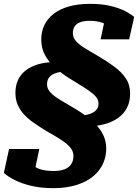

<svg xmlns="http://www.w3.org/2000/svg" viewBox="-58 -740 723 996"><path d="M219 236Q154 236 104 224Q54 212 18.5 194Q-17 176 -38 157L-11 33H146L120 155Q109 148 101.5 137Q94 126 89 114.5Q84 103 83 94.5Q82 86 84 83Q98 104 115 118.5Q132 133 157.5 140Q183 147 221 147Q255 147 277.5 138Q300 129 311.5 111.5Q323 94 323 69Q323 48 310.5 30.5Q298 13 276.5 -2.5Q255 -18 229 -33.5Q203 -49 175 -65Q143 -85 115 -104.5Q87 -124 66.5 -146.5Q46 -169 34 -196Q22 -223 22 -258Q22 -295 35 -324Q48 -353 74.5 -374Q101 -395 140 -406.5Q179 -418 229 -418L298 -369Q264 -370 238.5 -363Q213 -356 199.5 -341.5Q186 -327 186 -302Q186 -283 198.5 -267Q211 -251 232.5 -236Q254 -221 281.5 -205.5Q309 -190 338 -172Q379 -147 414.5 -117.5Q450 -88 471.5 -51.5Q493 -15 493 29Q493 91 459.5 138Q426 185 364 210.5Q302 236 219 236ZM383 -83 342 -139Q375 -140 399.5 -146.5Q424 -153 438.5 -166.5Q453 -180 453 -203Q453 -222 440 -237.5Q427 -253 405 -268.5Q383 -284 355.5 -300.5Q328 -317 298 -336Q259 -361 227 -389.5Q195 -418 175.5 -454Q156 -490 156 -535Q156 -576 172 -609.5Q188 -643 220 -668Q252 -693 299.5 -706.5Q347 -720 410 -720Q472 -720 518 -708.5Q564 -697 594 -681Q624 -665 638 -652L612 -536H464L487 -645Q496 -644 505 -636.5Q514 -629 520.5 -618.5Q527 -608 529.5 -598Q532 -588 528 -582Q517 -598 499.5 -609Q482 -620 459 -626Q436 -632 407 -632Q377 -632 357.5 -624.5Q338 -617 329 -602.5Q320 -588 320 -568Q320 -543 339 -523.5Q358 -504 388.5 -486Q419 -468 453 -448Q499 -421 536 -393.5Q573 -366 595 -333Q617 -300 617 -254Q617 -214 601.5 -182.5Q586 -151 556 -129Q526 -107 482.5 -95.5Q439 -84 383 -83Z"/></svg>

Font: Roboto Serif 20pt ExtraBold
Style: Italic
Weight: 800
Italic angle: -10°
Version: Version 1.007